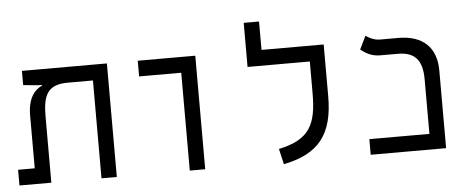

<svg xmlns="http://www.w3.org/2000/svg" viewBox="-50 -854 2443 987"><g transform="rotate(-5 1172.0 -361.0)"><path d="M516.6 0V-585.9H78.1V-512.2L158.7 -504.9H174.3V-501.5C133.3 -482.4 100.1 -441.4 100.1 -352.1V-81.1H14.2V0H178.7V-342.8C178.7 -451.2 203.1 -504.9 307.6 -504.9H437.5V0Z M893.1 0H972.7V-585.9H675.8V-504.9H893.1Z M1635.3 -585.9H1314.5V-732.4H1235.4V-504.9H1556.6V-343.3C1556.6 -180.2 1521 -105 1359.4 -70.8L1377.9 9.3C1563 -27.3 1635.3 -125.5 1635.3 -318.4Z M1826.7 0H2215.8V-400.9C2215.8 -520.5 2146 -585.9 2020.5 -585.9H1924.8C1896 -585.9 1867.7 -601.1 1853 -611.8L1819.8 -543.5C1842.8 -524.9 1874.5 -504.9 1918.9 -504.9H2009.8C2097.2 -504.9 2136.7 -462.9 2136.7 -362.3V-80.6H1826.7Z"/></g></svg>

Font: Cascadia Code SemiLight
Style: Regular
Weight: 350
Monospace: yes
Designer: Aaron Bell
Foundry: Saja Typeworks
Version: Version 2404.023